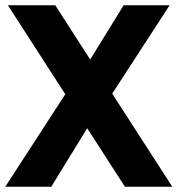

<svg xmlns="http://www.w3.org/2000/svg" viewBox="-20 -710 675 730"><path d="M455 0 10 -690H190L635 0ZM0 0 244 -376 306 -456 450 -690H625L391 -330L329 -251L175 0Z"/></svg>

Font: Radio Canada Big
Style: Regular
Weight: 400
Designer: Étienne Aubert Bonn
Foundry: Coppers and Brasses
Version: Version 1.001